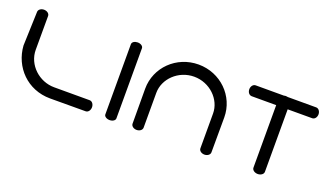

<svg xmlns="http://www.w3.org/2000/svg" viewBox="-60 -982 2352 1371"><g transform="rotate(20 1116.5 -296.0)"><path d="M138.1 -548.4C138 -566.9 118.6 -580.8 96 -580.8C73.5 -580.8 54 -566.8 54 -548.4L45.2 -290.4L45.2 -290.1C55.8 -130.8 179.1 0 352.8 0C514.3 0 622.8 -0.7 622.8 -0.7C641.7 -0.7 655.8 -20.2 655.8 -42.8C655.8 -65.3 641.7 -84.8 622.8 -84.8C622.8 -84.8 464.3 -84.8 352.8 -84.8C238 -84.8 137.7 -177.4 137.7 -291.3C137.7 -395 138 -517.6 138.1 -543.5Z M846.6 -561.9C846 -577.8 827.2 -590 804.5 -590C782.3 -590 763.2 -578.9 762.5 -561.6C762.4 -561.2 762.5 -28.1 762.5 -28C762.5 -12.2 781.9 0 804.5 0C827.1 0 846.6 -12 846.6 -28Z M1568 -298C1568 -459.5 1435.1 -590.6 1267.5 -590.6C1099.9 -590.6 967 -459.5 967 -298C967 -139.1 967.8 -32.4 967.8 -32.4C967.8 -13.9 987.3 0 1009.8 0C1032.3 0 1051.8 -13.8 1051.8 -32.4C1051.8 -32.4 1051.8 -187.7 1051.8 -297C1051.8 -403.6 1148 -498.1 1267.5 -498.1C1387 -498.1 1483.2 -403.6 1483.2 -297C1483.2 -187.7 1483.2 -32.4 1483.2 -32.4C1483.2 -13.8 1502.7 0 1525.2 0C1547.7 0 1567.2 -13.9 1567.2 -32.4C1567.2 -32.4 1568 -139.1 1568 -298Z M1667 -548.7C1667 -526.9 1679.9 -508.1 1699.9 -507.3C1701 -507.2 1783.5 -507.3 1886.3 -507.3C1886.3 -371.9 1886.4 -32.4 1886.4 -32.4C1886.4 -14.1 1906.6 0 1930 0C1953.4 0 1973.6 -13.9 1973.6 -32.5V-507.3C2073.6 -507.3 2160 -507.4 2160 -507.4C2178.7 -507.4 2193 -526.5 2193 -548.7C2193 -570.9 2178.9 -590 2160 -590H1944.8C1941.6 -590.9 1935.1 -592 1930 -592C1924.7 -592 1920.5 -591.5 1915.2 -590H1699.9C1681.3 -589.5 1667 -571 1667 -548.7Z"/></g></svg>

Font: Hi.
Style: Bold
Weight: 400
Designer: Mew Too, Robert Jablonski
Foundry: Cannot Into Space Fonts
Version: Version 1.996